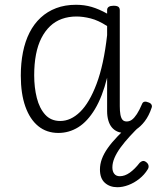

<svg xmlns="http://www.w3.org/2000/svg" viewBox="-20 -539 659 803"><path d="M224 17Q175 17 140 -11.5Q105 -40 86 -93.5Q67 -147 67 -223Q67 -275 76 -320.5Q85 -366 103.5 -402.5Q122 -439 150 -465Q178 -491 215 -505Q252 -519 298 -519Q333 -519 363.5 -510Q394 -501 428 -482V-497Q428 -506 435 -510.5Q442 -515 455 -515Q469 -515 475 -510.5Q481 -506 481 -496V-95Q481 -75 483.5 -60.5Q486 -46 492 -38.5Q498 -31 510 -31Q522 -31 532 -38.5Q542 -46 552.5 -62Q563 -78 574 -104Q577 -112 584 -113.5Q591 -115 600 -111Q610 -108 613.5 -101.5Q617 -95 614 -88Q603 -55 585.5 -32Q568 -9 547 4Q526 17 503 17Q484 17 470.5 11Q457 5 447.5 -6.5Q438 -18 433 -35.5Q428 -53 428 -74Q428 -109 428 -144.5Q428 -180 428 -214Q408 -134 377 -82.5Q346 -31 307.5 -7Q269 17 224 17ZM123 -224Q123 -173 134 -129.5Q145 -86 169 -59.5Q193 -33 232 -33Q276 -33 315 -71Q354 -109 384 -188.5Q414 -268 428 -392V-430Q391 -454 359 -462Q327 -470 300 -470Q267 -470 239 -460Q211 -450 189.5 -429.5Q168 -409 153 -379.5Q138 -350 130.5 -311Q123 -272 123 -224ZM471 244Q439 244 418.5 225.5Q398 207 398 170Q398 148 406 126Q414 104 430.5 80.5Q447 57 472 31Q497 5 530 -25L570 -22V-17Q544 8 522.5 31.5Q501 55 484.5 77.5Q468 100 459 121Q450 142 450 161Q450 178 458 188Q466 198 481 198Q502 198 523 183Q544 168 564 142Q570 136 576.5 134.5Q583 133 590 138Q599 144 601 152.5Q603 161 598 169Q584 192 562.5 209Q541 226 517 235Q493 244 471 244Z"/></svg>

Font: Playwrite FR Moderne ExtraLight
Style: Regular
Weight: 250
Version: Version 1.002